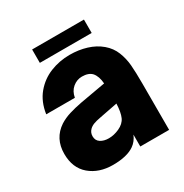

<svg xmlns="http://www.w3.org/2000/svg" viewBox="-164 -827 930 969"><g transform="rotate(-30 300.5 -342.5)"><path d="M33 -159Q33 -249 104 -296Q131 -313 163.5 -323Q196 -333 238 -341L385 -367Q382 -410 362 -433Q343 -453 305 -453Q275 -453 251 -433Q227 -413 221 -378H54Q64 -446 101.5 -491Q139 -536 192.5 -557.5Q246 -579 306 -579Q358 -579 403.5 -565Q449 -551 482 -523Q515 -495 530 -457Q545 -419 548.5 -378Q552 -337 552 -269V0H384V-69Q370 -36 344 -18Q301 12 219 12Q138 12 85.5 -32.5Q33 -77 33 -159ZM329 -129Q362 -144 374 -171Q386 -198 388 -248L285 -228Q257 -223 241.5 -217Q226 -211 216 -201Q201 -186 201 -165Q201 -140 220 -127.5Q239 -115 268 -115Q298 -115 329 -129ZM458 -619H156V-697H458Z"/></g></svg>

Font: Open Sauce One Black
Style: Regular
Weight: 900
Designer: Alfredo Marco Pradil
Foundry: Creative Sauce Fz LLC
Version: Version 1.477